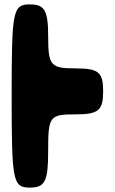

<svg xmlns="http://www.w3.org/2000/svg" viewBox="-20 -903 522 873"><path d="M33 -467C33 -79 38 -50 116 -50C185 -50 199 -79 199 -217C199 -375 205 -383 324 -383C428 -383 449 -401 449 -488C449 -575 428 -592 324 -592C210 -592 199 -605 199 -738C199 -855 183 -883 116 -883C38 -883 33 -855 33 -467Z"/></svg>

Font: Hussar Skorodowane
Style: Bold
Weight: 700
Foundry: Cannot Into Space Fonts
Version: Version 0.892